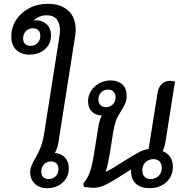

<svg xmlns="http://www.w3.org/2000/svg" viewBox="-20 -977 985 1005"><path d="M286 -233Q281 -201 267 -176Q300 -174 320 -152.5Q340 -131 340 -96Q340 -51 308 -21.5Q276 8 228 8Q185 8 161.5 -16Q138 -40 138 -73Q138 -93 146 -112.5Q154 -132 171 -160Q200 -211 209 -265L291 -786Q294 -803 294 -818Q294 -853 277.5 -875Q261 -897 225 -897Q185 -897 156 -870Q160 -871 168 -871Q201 -871 224 -850Q247 -829 247 -791Q247 -747 215 -719Q183 -691 135 -691Q91 -691 65 -716Q39 -741 39 -787Q39 -833 64 -872Q89 -911 132.5 -934Q176 -957 231 -957Q298 -957 337 -921.5Q376 -886 376 -822Q376 -804 373 -786ZM152 -829Q130 -829 115.5 -814Q101 -799 101 -776Q101 -757 111.5 -747Q122 -737 140 -737Q162 -737 176.5 -752Q191 -767 191 -790Q191 -809 180.5 -819Q170 -829 152 -829ZM247 -132Q225 -132 210.5 -117Q196 -102 196 -79Q196 -60 206 -50Q216 -40 234 -40Q257 -40 271.5 -54.5Q286 -69 286 -92Q286 -111 275.5 -121.5Q265 -132 247 -132Z M885 -104Q885 -55 850.5 -23.5Q816 8 763 8Q718 8 692 -15Q666 -38 666 -80V-91L658 -85Q571 -29 536.5 -11.5Q502 6 468 6Q458 6 444 4Q430 2 419 2L416 -16Q439 -44 450.5 -76.5Q462 -109 472 -170L495 -315Q500 -347 513 -372Q479 -374 460 -394Q441 -414 441 -446Q441 -492 476 -524Q511 -556 560 -556Q598 -556 620.5 -535Q643 -514 643 -476Q643 -452 635 -434.5Q627 -417 609 -388Q593 -363 586 -342.5Q579 -322 572 -283L555 -174Q544 -110 533 -78Q555 -86 602 -117L628 -133Q686 -169 710 -181.5Q734 -194 758 -197L805 -493Q810 -521 827 -537.5Q844 -554 870 -554Q884 -554 896 -550L847 -240Q842 -206 831 -186Q857 -176 871 -155Q885 -134 885 -104ZM534 -416Q556 -416 570.5 -430.5Q585 -445 585 -468Q585 -486 574.5 -497Q564 -508 546 -508Q524 -508 509.5 -493.5Q495 -479 495 -456Q495 -438 505.5 -427Q516 -416 534 -416ZM827 -98Q827 -119 815.5 -131.5Q804 -144 783 -144Q758 -144 741.5 -127.5Q725 -111 725 -85Q725 -64 736.5 -52Q748 -40 769 -40Q794 -40 810.5 -56.5Q827 -73 827 -98Z"/></svg>

Font: Thasadith
Style: Bold Italic
Weight: 700
Italic angle: -9°
Designer: Cadson Demak Co.,Ltd.
Foundry: Cadson Demak Co.,Ltd.
Version: Version 1.000; ttfautohint (v1.6)